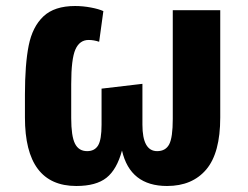

<svg xmlns="http://www.w3.org/2000/svg" viewBox="-20 -602 827 639"><path d="M63 -211V-287Q63 -388 75.5 -450.5Q88 -513 124.5 -547.5Q161 -582 230 -582Q256 -582 282.5 -577Q309 -572 324 -565L310 -463Q292 -469 275 -469Q245 -469 231 -437.5Q217 -406 217 -322V-209Q217 -149 229.5 -124Q242 -99 270 -99Q295 -99 306.5 -118Q318 -137 318 -187V-307L454 -323V-187Q454 -99 503 -99Q531 -99 543 -121.5Q555 -144 555 -206V-568H713V-211Q713 -93 666.5 -38Q620 17 536 17Q413 17 386 -101Q369 -38 334.5 -10.5Q300 17 234 17Q63 17 63 -211Z"/></svg>

Font: FiraGOUPP
Style: Bold
Weight: 700
Designer: bBox Type
Foundry: bBox Type GmbH
Version: Version 1.001